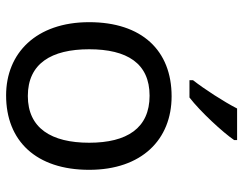

<svg xmlns="http://www.w3.org/2000/svg" viewBox="-106 -700 816 645"><g transform="rotate(90 302.5 -378.0)"><path d="M451 -756V-766H345C322 -721 279 -655 250 -618V-606H308C355 -642 426 -719 451 -756ZM551 -269C551 -446 449 -546 304 -546C150 -546 55 -446 55 -269C55 -91 159 10 301 10C454 10 551 -91 551 -269ZM146 -269C146 -396 193 -472 302 -472C411 -472 460 -396 460 -269C460 -142 411 -63 303 -63C194 -63 146 -142 146 -269Z"/></g></svg>

Font: Noto Sans Hebrew Droid
Style: Bold
Weight: 700
Designer: Monotype Design Team
Foundry: Monotype Imaging Inc.
Version: Version 1.100